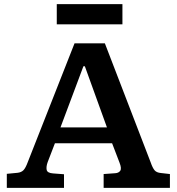

<svg xmlns="http://www.w3.org/2000/svg" viewBox="-20 -910 857 930"><path d="M13 0V-68L65 -73Q83 -75 93.5 -85.5Q104 -96 115 -126L341 -700H488L710 -123Q719 -97 728.5 -85.5Q738 -74 759 -72L803 -67V0H482V-67L538 -71Q555 -72 562.5 -83Q570 -94 559 -122L523 -216H246L211 -125Q203 -103 206 -87.5Q209 -72 237 -70L290 -66V0ZM273 -293H498L391 -589H384ZM255 -792V-890H573V-792Z"/></svg>

Font: Literata 7pt SemiBold
Style: Regular
Weight: 600
Designer: Latin by Veronika Burian and Jose Scaglione. Greek by Irene Vlachou. Cyrillic by Vera Evstafieva.
Foundry: TypeTogether
Version: Version 3.002